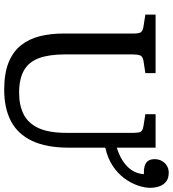

<svg xmlns="http://www.w3.org/2000/svg" viewBox="25 -827 816 906"><g transform="rotate(90 433.0 -374.0)"><path d="M403.8 14.2Q326.7 14.2 275.4 -6.3Q224.1 -26.9 194.1 -64.5Q164.1 -102.1 151.1 -153.1Q138.2 -204.1 138.2 -265.1V-596.2Q138.2 -619.1 133.1 -629.2Q127.9 -639.2 105 -643.1L48.8 -651.9V-700.2H325.2V-651.9L267.1 -643.1Q246.1 -639.2 241.5 -627.2Q236.8 -615.2 236.8 -591.8V-272Q236.8 -197.8 254.4 -149.9Q272 -102.1 312 -79.1Q352.1 -56.2 418 -56.2Q477.1 -56.2 519.5 -77.6Q562 -99.1 584.5 -147.9Q606.9 -196.8 606.9 -278.8V-596.2Q606.9 -619.1 602.1 -629.2Q597.2 -639.2 574.2 -643.1L519 -651.9V-700.2H676.8V-517.1Q711.9 -528.3 734.9 -542.7Q757.8 -557.1 772.5 -574Q787.1 -590.8 793.9 -608.9Q800.8 -627 801.8 -645H793Q760.7 -645 745.8 -657.5Q731 -669.9 731 -694.8Q731 -714.8 739.5 -730Q748 -745.1 762.5 -753.7Q776.9 -762.2 794.9 -762.2Q821.8 -762.2 837.4 -749.5Q853 -736.8 859.6 -716.8Q866.2 -696.8 866.2 -673.8Q866.2 -647.9 855.2 -616Q844.2 -584 821.5 -553Q798.8 -522 762.9 -498Q727.1 -474.1 676.8 -462.9V-291Q676.8 -185.1 644.8 -117.4Q612.8 -49.8 551.8 -17.8Q490.7 14.2 403.8 14.2Z"/></g></svg>

Font: Literata
Style: Regular
Weight: 400
Designer: Latin by Veronika Burian and Jose Scaglione. Greek by Irene Vlachou. Cyrillic by Vera Evstafieva.
Foundry: TypeTogether
Version: Version 3.002